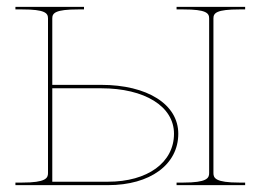

<svg xmlns="http://www.w3.org/2000/svg" viewBox="-20 -540 760 560"><path d="M695 0V-7.5H677.5C609 -7.5 602.5 -20.5 602.5 -35V-486.5C602.5 -502 611.5 -512.5 677.5 -512.5H695V-520H495V-512.5H515C581 -512.5 590 -502 590 -486.5V-35C590 -20.5 583.5 -7.5 515 -7.5H495V0ZM225 -520H25V-512.5H45C111 -512.5 120 -502 120 -486.5V-35C120 -20.5 113.5 -7.5 45 -7.5H25V0H295C418 0 500 -60 500 -150C500 -235.5 410 -292.5 275 -292.5H132.5V-486.5C132.5 -502 141.5 -512.5 207.5 -512.5H225ZM132.5 -282.5H275C402.5 -282.5 487.5 -229.5 487.5 -150C487.5 -66 410.5 -10 295 -10H132.5Z"/></svg>

Font: Znikomit
Style: Regular
Weight: 100
Designer: gluk
Foundry: gluk
Version: Version 0.55